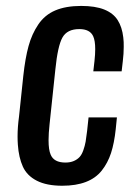

<svg xmlns="http://www.w3.org/2000/svg" viewBox="-20 -606 448 635"><path d="M186 8.3Q134.3 8.3 101.8 -8.3Q69.3 -24.9 55.7 -54.7Q42 -85 39.1 -127Q38.1 -140.1 38.1 -154.8Q38.1 -185.5 43 -221.2L57.1 -355.5Q63.5 -414.1 74.5 -453.9Q85.4 -493.7 106.7 -525.1Q127.9 -556.6 162.8 -571.5Q197.8 -586.4 248.5 -586.4Q294.9 -586.4 324.7 -574.5Q354.5 -562.5 369.1 -539.6Q383.8 -516.6 387.7 -482.4Q389.6 -467.3 389.2 -450.7Q389.2 -428.7 386.2 -403.8L382.3 -370.1H288.6L292.5 -404.3Q294.9 -426.3 294.9 -443.4Q294.9 -471.7 288.1 -486.3Q277.3 -509.8 242.2 -509.8Q202.1 -509.8 186.5 -481.9Q170.9 -454.1 163.1 -376.5L144 -195.8Q140.6 -164.6 140.6 -142.1Q140.6 -110.4 147.5 -94.7Q158.2 -68.4 196.3 -68.4Q212.4 -68.4 224.1 -73.5Q235.8 -78.6 243.2 -86.7Q250.5 -94.7 255.6 -109.1Q260.7 -123.5 263.2 -137.5Q265.6 -151.4 268.1 -172.9L272.9 -217.8H366.7L362.8 -179.2Q357.9 -132.8 347.2 -99.9Q336.4 -66.9 316.4 -41.7Q296.4 -16.6 263.9 -4.2Q231.4 8.3 186 8.3Z"/></svg>

Font: Oswald
Style: Regular
Weight: 400
Designer: Vernon Adams
Foundry: Vernon Adams
Version: 3.0; ttfautohint (v0.94.23-7a4d-dirty) -l 8 -r 50 -G 200 -x 